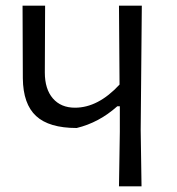

<svg xmlns="http://www.w3.org/2000/svg" viewBox="-20 -661 629 681"><path d="M483 -641 479 -200 482 0H402L405 -193V-284H396Q331 -226 252 -207Q154 -207 108 -249.5Q62 -292 61 -383L60 -641H140L139 -404Q139 -345 167.5 -312Q196 -279 246 -279Q328 -279 404 -361L402 -641Z"/></svg>

Font: Alegreya Sans SC
Style: Regular
Weight: 400
Designer: Juan Pablo del Peral
Foundry: Huerta Tipografica
Version: Version 2.007